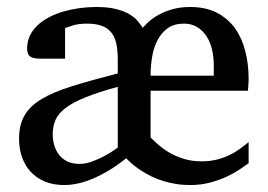

<svg xmlns="http://www.w3.org/2000/svg" viewBox="-20 -514 761 546"><path d="M587.9 -329.1Q587.9 -351.6 583 -372.8Q578.1 -394 567.6 -410.4Q557.1 -426.8 541 -436.8Q524.9 -446.8 502.9 -446.8Q475.1 -446.8 457 -433.8Q439 -420.9 428 -399.9Q417 -378.9 412.6 -352.3Q408.2 -325.7 408.2 -298.8H587.9ZM314.9 -267.1Q259.8 -252 223.9 -237.5Q188 -223.1 167.2 -207.5Q146.5 -191.9 138.2 -173.6Q129.9 -155.3 129.9 -132.8Q129.9 -115.7 134.5 -100.3Q139.2 -85 148.4 -73.2Q157.7 -61.5 172.1 -54.7Q186.5 -47.9 206.1 -47.9Q223.6 -47.9 242.7 -54.9Q261.7 -62 277.8 -70.8Q296.9 -81.1 314.9 -94.2ZM687 -49.8Q676.3 -42 660.2 -31.2Q644 -20.5 623.3 -11Q602.5 -1.5 576.7 5.4Q550.8 12.2 521 12.2Q499 12.2 479.7 9Q460.4 5.9 443.4 0.5Q426.3 -4.9 412.1 -11.7Q397.9 -18.6 386.2 -25.9Q358.9 -42.5 338.9 -64Q312.5 -42.5 283.7 -25.9Q271 -18.6 256.8 -11.7Q242.7 -4.9 227.3 0.5Q211.9 5.9 195.8 9Q179.7 12.2 163.1 12.2Q131.3 12.2 107.4 2.2Q83.5 -7.8 67.1 -25.6Q50.8 -43.5 42.5 -67.4Q34.2 -91.3 34.2 -119.1Q34.2 -158.7 49.6 -185.5Q64.9 -212.4 98.4 -232.4Q131.8 -252.4 185.3 -269Q238.8 -285.6 314.9 -305.2V-346.2Q314.9 -371.1 310.8 -389.9Q306.6 -408.7 296.6 -421.4Q286.6 -434.1 269.8 -440.4Q252.9 -446.8 228 -446.8Q203.6 -446.8 188 -441.9Q172.4 -437 165 -434.1V-347.2H95.2Q75.2 -347.2 66.2 -353Q57.1 -358.9 57.1 -376Q57.1 -396.5 65.4 -413.3Q73.7 -430.2 87.9 -443.1Q102.1 -456.1 121.1 -465.8Q140.1 -475.6 161.9 -481.7Q183.6 -487.8 207 -491Q230.5 -494.1 252.9 -494.1Q288.1 -494.1 311.3 -488Q334.5 -481.9 349.1 -472.9Q363.8 -463.9 372.1 -453.6Q380.4 -443.4 386.2 -435.1Q392.1 -442.4 403.1 -452.4Q414.1 -462.4 430.7 -471.7Q447.3 -481 469.7 -487.5Q492.2 -494.1 521 -494.1Q565.4 -494.1 597.2 -477.5Q628.9 -460.9 648.7 -432.9Q668.5 -404.8 677.7 -367.9Q687 -331.1 687 -291Q687 -286.6 686.8 -280.5Q686.5 -274.4 686 -269Q685.5 -262.7 685.1 -255.9H408.2V-123Q418.9 -112.3 432.9 -100.3Q446.8 -88.4 464.6 -78.4Q482.4 -68.4 504.4 -61.8Q526.4 -55.2 553.2 -55.2Q575.7 -55.2 594.2 -59.6Q612.8 -64 628.9 -71.3Q645 -78.6 659.2 -88.6Q673.3 -98.6 687 -109.9Z"/></svg>

Font: BabelStone Ogham Special
Style: Regular
Weight: 400
Designer: Andrew West
Foundry: BabelStone
Version: Version 1.02 March 14, 2022